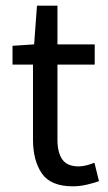

<svg xmlns="http://www.w3.org/2000/svg" viewBox="-20 -643 381 675"><path d="M236 12Q158 12 127 -33.5Q96 -79 96 -152V-416H24V-482L100 -487L110 -623H182V-487H313V-416H182V-151Q182 -107 199 -82.5Q216 -58 257 -58Q270 -58 285 -62Q300 -66 312 -71L328 -6Q308 1 284 6.5Q260 12 236 12Z"/></svg>

Font: Assistant ExtraLight Medium
Style: Regular
Weight: 500
Version: Version 3.000